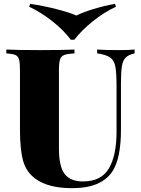

<svg xmlns="http://www.w3.org/2000/svg" viewBox="-20 -966 733 1000"><path d="M681 -688Q650 -681 635 -666.5Q620 -652 615 -622Q610 -592 610 -532V-291Q610 -147 569 -79Q542 -34 489.5 -10Q437 14 354 14Q233 14 166 -34Q117 -69 100.5 -128Q84 -187 84 -288V-602Q84 -640 79 -657Q74 -674 59.5 -680Q45 -686 13 -688V-708Q70 -705 189 -705Q307 -705 368 -708V-688Q332 -686 315.5 -680Q299 -674 293 -657Q287 -640 287 -602V-194Q287 -98 317 -59.5Q347 -21 412 -21Q507 -21 547 -88.5Q587 -156 587 -280V-512Q587 -586 581 -618.5Q575 -651 554.5 -666Q534 -681 486 -688V-708Q527 -705 598 -705Q651 -705 681 -708ZM584 -931Q520 -901 462.5 -854.5Q405 -808 367 -759H349Q313 -807 255 -853.5Q197 -900 132 -931L137 -946Q205 -936 272 -919Q339 -902 378 -885Q411 -902 467 -919Q523 -936 579 -946Z"/></svg>

Font: Playfair Display SC Black
Style: Regular
Weight: 900
Designer: Claus Eggers Sørensen
Foundry: Claus Eggers Sørensen
Version: Version 1.200; ttfautohint (v1.6)